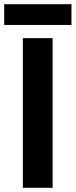

<svg xmlns="http://www.w3.org/2000/svg" viewBox="-24 -896 362 916"><path d="M-4 -777H317V-876H-4ZM85 0H227V-714H85Z"/></svg>

Font: Kathrein 75 Bold
Style: Regular
Weight: 700
Designer: Lazydogs Typefoundry, based on Open Sans by Ascender Corporation
Foundry: Lazydogs Typefoundry
Version: Version 1.003;PS 001.003;hotconv 1.0.88;makeotf.lib2.5.64775